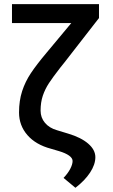

<svg xmlns="http://www.w3.org/2000/svg" viewBox="-20 -727 546 931"><path d="M460 -639.6 293 -424.8Q278.3 -405.8 273.4 -400.4Q235.8 -352.1 217.3 -323.7Q198.7 -295.4 187.7 -263.2Q176.8 -231 176.8 -190.4Q176.8 -156.7 197.8 -131.6Q218.8 -106.4 255.9 -95.7L310.5 -79.1Q373 -60.5 407.7 -30.5Q442.4 -0.5 442.4 35.2Q442.4 70.8 416.7 109.9Q391.1 148.9 345.7 183.6L288.1 135.7Q309.1 113.8 320.6 91.8Q332 69.8 332 53.7Q332 39.6 314.7 27.3Q297.4 15.1 266.6 5.9L226.6 -5.9Q153.3 -25.4 112.8 -72Q72.3 -118.7 72.3 -181.6Q72.3 -238.8 87.4 -285.2Q102.5 -331.5 130.1 -372.8Q157.7 -414.1 206.1 -471.7L325.7 -615.2H38.1V-707H460Z"/></svg>

Font: Pretendard JP Medium
Style: Regular
Weight: 500
Designer: Base glyphs from Inter by Rasmus Andersson; Hangeul glyphs from Noto Sans CJK(Source Han Sans) by Jang Soo-young and Kan
Foundry: Kil Hyung-jin
Version: Version 1.309